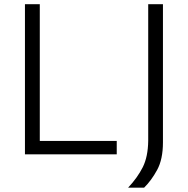

<svg xmlns="http://www.w3.org/2000/svg" viewBox="-20 -733 894 912"><path d="M98.5 0V-713H169V-63.5H534.5V0ZM588.5 158.5Q633 111 658 61.5Q683 12 684 -64.5V-713H754V-57Q754 23.5 726.5 74Q699 124.5 664.5 158.5Z"/></svg>

Font: Commissioner Light
Style: Regular
Weight: 300
Designer: Kostas Bartsokas
Foundry: Kostas Bartsokas
Version: Version 1.000; ttfautohint (v1.8.3)